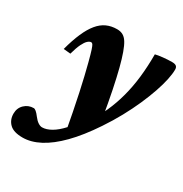

<svg xmlns="http://www.w3.org/2000/svg" viewBox="-216 -596 942 986"><g transform="rotate(30 255.0 -103.5)"><path d="M51.5 -236.5 10 -240.5Q26 -300.5 44.8 -343.2Q63.5 -386 86 -413.2Q108.5 -440.5 136 -453Q163.5 -465.5 197.5 -465.5Q217.5 -465.5 232.2 -457.5Q247 -449.5 258.8 -430.8Q270.5 -412 282 -380Q293.5 -348.5 306 -300Q318.5 -251.5 332.2 -184.5Q346 -117.5 360.5 -29.5L237 147Q224 75 212.5 17Q201 -41 191 -87.8Q181 -134.5 171.8 -172.8Q162.5 -211 154 -244.5Q142.5 -288.5 135.8 -309Q129 -329.5 124.8 -335.2Q120.5 -341 115.5 -341Q106 -341 95.2 -331.2Q84.5 -321.5 73.5 -299Q62.5 -276.5 51.5 -236.5ZM285.5 13.5 303.5 19.5Q336.5 -31 360.2 -83.8Q384 -136.5 399.2 -193.5Q414.5 -250.5 421.8 -314.2Q429 -378 429 -450.5Q444.5 -454.5 472.5 -457.5Q500.5 -460.5 526.5 -460.5Q543.5 -460.5 551 -454.2Q558.5 -448 558.5 -434.5Q558.5 -409.5 551 -374Q543.5 -338.5 528.5 -294.8Q513.5 -251 491.8 -201.8Q470 -152.5 441.8 -100.8Q413.5 -49 379 2.5Q320 91 264 147.8Q208 204.5 155.5 232Q103 259.5 54 259.5Q0.5 259.5 -23.5 236Q-47.5 212.5 -47.5 176Q-47.5 142.5 -25 121Q-2.5 99.5 29 99.5Q35 99.5 43.8 106.8Q52.5 114 65 130.5Q77.5 147 90.5 155.5Q103.5 164 114.5 164Q139 164 168 147.5Q197 131 227.2 97.8Q257.5 64.5 285.5 13.5Z"/></g></svg>

Font: Newsreader 16pt 16pt ExtraBold
Style: Italic
Weight: 800
Italic angle: -17°
Version: Version 1.003